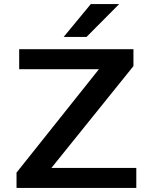

<svg xmlns="http://www.w3.org/2000/svg" viewBox="-20 -921 728 941"><path d="M61 0ZM648 -98V0H61V-75L465 -582H74V-680H634V-597L232 -98ZM425 -901H564L404 -740H292Z"/></svg>

Font: MartelSansBold
Style: Bold
Weight: 700
Designer: Dan Reynolds and Mathieu Réguer
Foundry: Dan Reynolds and Mathieu Réguer
Version: Version 1.002; ttfautohint (v1.1) -l 5 -r 5 -G 72 -x 0 -D la